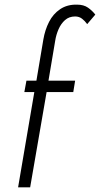

<svg xmlns="http://www.w3.org/2000/svg" viewBox="-20 -808 431 828"><path d="M356 -704 391 -745Q378 -762 359.5 -775Q341 -788 312 -788Q270 -789 239.5 -768.5Q209 -748 191.5 -713.5Q174 -679 167 -638L137 -460H94L85 -411H128L58 0H110L181 -411H296L304 -460H189L218 -632Q222 -658 232.5 -682Q243 -706 260.5 -721.5Q278 -737 304 -737Q321 -737 333.5 -727.5Q346 -718 356 -704Z"/></svg>

Font: Jost* 300 Light Italic
Style: Italic
Weight: 300
Italic angle: -10°
Version: Version 3.200; ttfautohint (v0.97) -l 8 -r 50 -G 200 -x 14 -